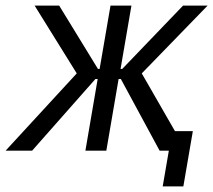

<svg xmlns="http://www.w3.org/2000/svg" viewBox="-56 -540 764 688"><path d="M-36 0H59L286 -257H294L250 0H325L369 -257H377L516 0H549L527 128H601L635 -70H571L452 -277L688 -520H600L382 -293H376L415 -520H340L301 -293H295L156 -520H68L219 -277Z"/></svg>

Font: Fixel Text 20240404
Style: Italic
Weight: 400
Width: 4
Italic angle: -10°
Designer: AlfaBravo + MacPaw
Foundry: Kyrylo Tkachov, Marchela Mozhyna, Serhii Makarenko, Maria Weinstein, Zakhar Kryvoshyya
Version: Version 1.211;Glyphs 3.2 (3225)